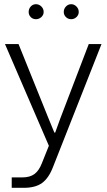

<svg xmlns="http://www.w3.org/2000/svg" viewBox="-20 -732 511 919"><path d="M36.1 167V117.2H85.9Q123 117.2 144.8 101.1Q166.5 85 180.2 49.8L213.9 -34.2L3.9 -521H68.8L211.9 -166L240.2 -97.2H244.1L269 -166L404.8 -521H465.8L233.9 66.9Q213.4 120.6 181.4 143.8Q149.4 167 94.2 167ZM117.2 -674.8Q117.2 -689.9 127.2 -700.9Q137.2 -711.9 151.9 -711.9Q167 -711.9 178 -700.9Q189 -689.9 189 -674.8Q189 -660.6 178 -650.4Q167 -640.1 151.9 -640.1Q137.2 -640.1 127.2 -650.1Q117.2 -660.2 117.2 -674.8ZM285.2 -674.8Q285.2 -689.9 295.7 -700.9Q306.2 -711.9 320.8 -711.9Q335 -711.9 345.9 -700.9Q356.9 -689.9 356.9 -674.8Q356.9 -660.6 346.2 -650.4Q335.4 -640.1 320.8 -640.1Q305.7 -640.1 295.4 -650.4Q285.2 -660.6 285.2 -674.8Z"/></svg>

Font: Lumene Sans Light
Style: Regular
Weight: 300
Designer: Deni Anggara
Version: Version 1.003;Glyphs 3.1.2 (3151)